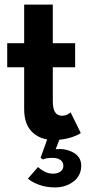

<svg xmlns="http://www.w3.org/2000/svg" viewBox="-20 -599 390 838"><path d="M11.5 -410.5H85.5V-579H210.5V-410.5H308V-305.5H210.5V-156Q210.5 -94 250 -94Q263.5 -94 274.2 -99.2Q285 -104.5 288 -109L332.5 -18.5Q326 -12 299.2 -2.2Q272.5 7.5 239 11L223 52.5Q265.5 47.5 300 66.8Q334.5 86 334.5 124Q334.5 167.5 300.8 193.2Q267 219 220 219Q181 219 149.2 207Q117.5 195 102 180.5L146 130Q157 141 174.8 150Q192.5 159 210.5 159Q231 159 243.8 149.8Q256.5 140.5 256.5 125Q256.5 108 243.5 99Q230.5 90 210 90Q180.5 90 167.5 97L157 90L186 9.5Q139.5 1.5 112.5 -31.5Q85.5 -64.5 85.5 -122V-305.5H11.5Z"/></svg>

Font: League Spartan SemiBold
Style: Regular
Weight: 600
Foundry: The League of Moveable Type
Version: Version 2.002